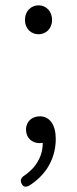

<svg xmlns="http://www.w3.org/2000/svg" viewBox="-20 -534 290 723"><path d="M89 -499C80 -490 74 -476 74 -459C74 -425 98 -405 125 -405C152 -405 176 -425 176 -459C176 -476 170 -490 161 -499C151 -509 139 -514 125 -514C112 -514 99 -509 89 -499ZM116 84C105 101 89 115 72 127C60 134 55 145 61 157C67 170 77 172 90 165C117 148 140 126 157 101C178 69 190 31 190 -11C190 -64 167 -96 130 -96C102 -96 78 -78 78 -46C78 -14 101 5 129 5L141 4C141 35 132 61 116 84Z"/></svg>

Font: GenSenRounded2 TW L
Style: Regular
Weight: 300
Version: Version 2.100;PS 2.1;hotconv 16.6.51;makeotf.lib2.5.65220 DE